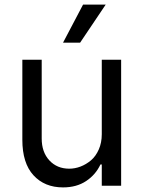

<svg xmlns="http://www.w3.org/2000/svg" viewBox="-20 -804 621 831"><path d="M252.8 -619.3 339.5 -784.1H437.5L326.7 -619.3ZM420.5 -223V-545.5H504.3V0H420.5V-92.3H414.8Q394.2 -47.9 352.8 -20.4Q311.4 7.1 252.8 7.1Q172.9 7.1 124.8 -45.5Q76.7 -98 76.7 -198.9V-545.5H160.5V-204.5Q160.5 -145.6 193.7 -109.7Q226.9 -73.9 279.8 -73.9Q304.3 -73.9 328.5 -83.1Q352.6 -92.3 373.6 -109.9Q394.5 -127.5 407.5 -157Q420.5 -186.4 420.5 -223Z"/></svg>

Font: TID UI
Style: Regular
Weight: 400
Designer: The TID Project Authors
Foundry: Bakken & Bæck
Version: Version 1.001;hotconv 1.0.109;makeotfexe 2.5.65596